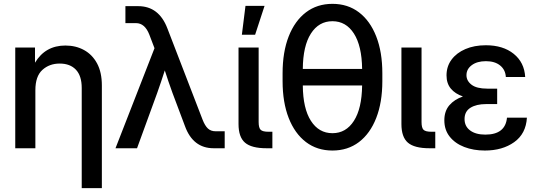

<svg xmlns="http://www.w3.org/2000/svg" viewBox="-20 -759 2750 983"><path d="M161.1 -296.9V0H58.1V-515.6H159.2V-438Q211.9 -525.9 314.9 -525.9Q368.2 -525.9 410.4 -502.7Q452.6 -479.5 477.1 -434.1Q501.5 -388.7 501.5 -321.3V204.1H398.4V-308.6Q398.4 -370.6 368.7 -402.1Q338.9 -433.6 285.6 -433.6Q232.9 -433.6 197 -401.1Q161.1 -368.7 161.1 -296.9Z M571.3 0 771 -512.2 744.6 -581.5Q721.7 -640.6 676.3 -640.6H622.1V-727.5H687.5Q793.5 -727.5 836.9 -613.8L1017.1 -146.5Q1029.3 -115.2 1044.4 -101.1Q1059.6 -86.9 1084 -86.9H1130.4V0H1074.2Q967.8 0 926.8 -113.8L863.3 -282.7Q842.3 -340.3 823.7 -398.4Q814.5 -369.6 804.7 -340.6Q794.9 -311.5 784.7 -282.7L681.6 0Z M1344.7 0Q1267.6 0 1234.4 -28.6Q1201.2 -57.1 1201.2 -124V-515.6H1304.2V-134.3Q1304.2 -104.5 1314.5 -94.5Q1324.7 -84.5 1354 -84.5H1374.5V0ZM1218.3 -581.1 1236.8 -729H1334.5L1286.1 -581.1Z M1682.1 11.7Q1603.5 11.7 1546.4 -31.7Q1489.3 -75.2 1458 -155Q1426.8 -234.9 1426.8 -343.8V-383.8Q1426.8 -492.7 1458 -572.5Q1489.3 -652.3 1546.4 -695.8Q1603.5 -739.3 1682.1 -739.3Q1760.7 -739.3 1817.9 -695.8Q1875 -652.3 1906.2 -572.5Q1937.5 -492.7 1937.5 -383.8V-343.8Q1937.5 -234.9 1906.2 -155Q1875 -75.2 1817.9 -31.7Q1760.7 11.7 1682.1 11.7ZM1530.3 -406.2H1834Q1832.5 -523.9 1792 -587.2Q1751.5 -650.4 1682.1 -650.4Q1612.3 -650.4 1571.8 -587.2Q1531.2 -523.9 1530.3 -406.2ZM1682.1 -77.1Q1751.5 -77.1 1792 -140.4Q1832.5 -203.6 1834 -321.3H1530.3Q1531.2 -203.6 1571.8 -140.4Q1612.3 -77.1 1682.1 -77.1Z M2178.7 0Q2101.6 0 2068.4 -28.6Q2035.2 -57.1 2035.2 -124V-515.6H2138.2V-134.3Q2138.2 -104.5 2148.4 -94.5Q2158.7 -84.5 2188 -84.5H2208.5V0Z M2462.4 11.7Q2403.8 11.7 2356.7 -6.6Q2309.6 -24.9 2282.2 -59.6Q2254.9 -94.2 2254.9 -143.1Q2254.9 -189.9 2280.5 -220Q2306.2 -250 2350.1 -265.1Q2310.1 -278.8 2288.1 -305.4Q2266.1 -332 2266.1 -373Q2266.1 -418.9 2291.7 -453.6Q2317.4 -488.3 2362.8 -507.8Q2408.2 -527.3 2467.3 -527.3Q2555.7 -527.3 2610.1 -483.4Q2664.6 -439.5 2668.9 -364.7H2569.8Q2567.9 -401.4 2540.8 -423.6Q2513.7 -445.8 2467.8 -445.8Q2422.9 -445.8 2395.5 -425.5Q2368.2 -405.3 2368.2 -374Q2368.2 -345.2 2394.3 -325.2Q2420.4 -305.2 2474.6 -305.2H2525.4V-226.1H2468.3Q2418.9 -226.1 2388.7 -207.3Q2358.4 -188.5 2358.4 -149.4Q2358.4 -112.3 2387 -91.1Q2415.5 -69.8 2464.8 -69.8Q2567.4 -69.8 2575.7 -156.7H2677.7Q2672.9 -74.2 2612.5 -31.2Q2552.2 11.7 2462.4 11.7Z"/></svg>

Font: Inter Display Medium
Style: Regular
Weight: 500
Designer: Rasmus Andersson
Foundry: rsms
Version: Version 4.001;git-9221beed3